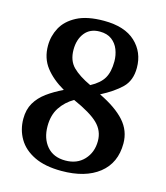

<svg xmlns="http://www.w3.org/2000/svg" viewBox="-110 -808 779 903"><g transform="rotate(15 279.5 -357.0)"><path d="M273 10Q193 10 140.5 -15.5Q88 -41 62.5 -84.5Q37 -128 37 -181Q37 -226 56 -258.5Q75 -291 108.5 -315.5Q142 -340 186 -361Q127 -395 93.5 -438.5Q60 -482 60 -543Q60 -590 82 -631Q104 -672 153.5 -698Q203 -724 285 -724Q386 -724 438.5 -675Q491 -626 491 -550Q491 -488 454.5 -452.5Q418 -417 356 -385Q439 -345 480.5 -298.5Q522 -252 522 -190Q522 -95 455.5 -42.5Q389 10 273 10ZM278 -42Q335 -42 369 -78.5Q403 -115 403 -170Q403 -220 367 -255Q331 -290 245 -328Q205 -305 180.5 -268Q156 -231 156 -177Q156 -117 188 -79.5Q220 -42 278 -42ZM300 -415Q345 -439 363 -470Q381 -501 381 -552Q381 -582 370.5 -609Q360 -636 337.5 -653Q315 -670 279 -670Q232 -670 206.5 -638Q181 -606 181 -556Q181 -503 211.5 -472.5Q242 -442 300 -415Z"/></g></svg>

Font: Noto Serif Khojki
Style: Bold
Weight: 700
Version: Version 2.003